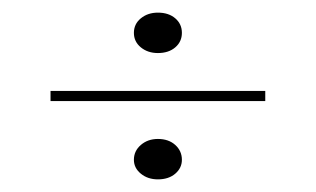

<svg xmlns="http://www.w3.org/2000/svg" viewBox="-20 -452 500 304"><path d="M230 -232Q247 -232 257.5 -222.5Q268 -213 268 -199Q268 -186 257.5 -177Q247 -168 230 -168Q214 -168 203 -177Q192 -186 192 -199Q192 -213 203 -222.5Q214 -232 230 -232ZM230 -432Q247 -432 257.5 -423Q268 -414 268 -400Q268 -386 257.5 -377Q247 -368 230 -368Q214 -368 203 -377Q192 -386 192 -400Q192 -414 203 -423Q214 -432 230 -432ZM60 -292V-308H400V-292Z"/></svg>

Font: Kalnia Thin Thin
Style: Regular
Weight: 250
Version: Version 1.105